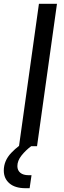

<svg xmlns="http://www.w3.org/2000/svg" viewBox="-55 -770 336 1011"><path d="M140 0H45L150 -750H245ZM79.5 221Q24.5 221 -5.2 195.5Q-35 170 -35 128Q-35 76.5 4 35.2Q43 -6 95.5 -34H113.5L109 0Q80 21.5 58.2 49Q36.5 76.5 36.5 104.5Q36.5 127 52 139.8Q67.5 152.5 95 152.5H111L101 221Z"/></svg>

Font: Mohave Light Medium
Style: Italic
Weight: 500
Italic angle: -8°
Version: Version 2.003